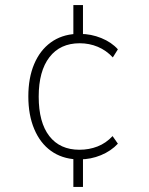

<svg xmlns="http://www.w3.org/2000/svg" viewBox="-20 -624 589 759"><path d="M270 115V-8L282 6Q224 3 181.5 -27.5Q139 -58 115.5 -113.5Q92 -169 92 -243Q92 -316 115 -370.5Q138 -425 180.5 -456Q223 -487 281 -490L270 -469V-604H308V-468L297 -490Q340 -490 380.5 -473.5Q421 -457 446 -429L426 -397Q400 -425 366.5 -439Q333 -453 295 -453Q218 -453 175.5 -398Q133 -343 133 -242Q133 -140 175 -86Q217 -32 294 -32Q332 -32 365.5 -45Q399 -58 425 -86L446 -56Q419 -27 379 -10.5Q339 6 296 6L308 -8V115Z"/></svg>

Font: Nunito Sans 12pt ExtraLight SemiCondensed
Style: Regular
Weight: 200
Width: 4
Version: Version 3.101;gftools[0.9.27]